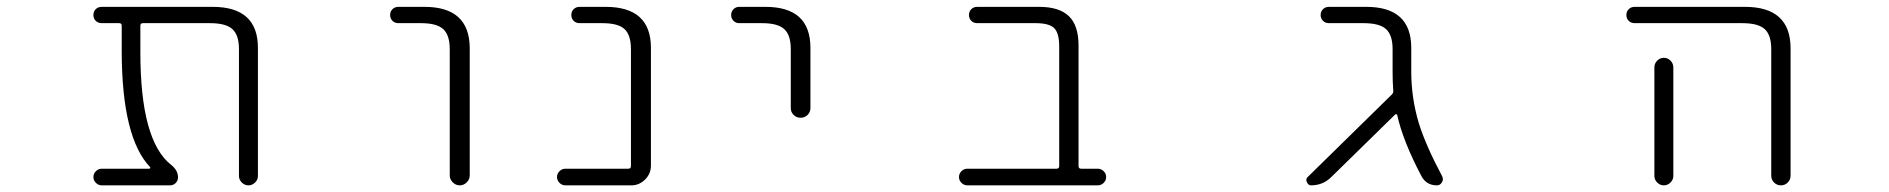

<svg xmlns="http://www.w3.org/2000/svg" viewBox="-20 -565 5540 563"><path d="M736.3 -48.8Q736.3 -38.1 728 -29.8Q719.7 -21.5 708.5 -21.5Q697.3 -21.5 689 -29.8Q680.7 -38.1 680.7 -48.8V-420.9Q680.7 -461.9 661.6 -479.5Q642.6 -497.1 595.7 -497.1H399.4Q391.6 -497.1 391.6 -490.2V-411.1Q391.6 -151.4 482.4 -81.1Q502 -65.4 502 -44.9Q502 -35.2 495.1 -28.3Q488.3 -21.5 478.5 -21.5H278.3Q268.6 -21.5 261.2 -28.8Q253.9 -36.1 253.9 -45.9Q253.9 -55.7 261.2 -63Q268.6 -70.3 278.3 -70.3H417Q419.9 -70.3 420.4 -72.3Q420.9 -74.2 419.9 -75.2Q337.9 -161.1 336.9 -411.1V-490.2Q336.9 -497.1 329.1 -497.1H278.3Q267.6 -497.1 260.7 -503.9Q253.9 -510.7 253.9 -521Q253.9 -531.2 260.7 -538.1Q267.6 -544.9 278.3 -544.9H603.5Q736.3 -544.9 736.3 -424.8Z M1148.4 -497.1Q1137.7 -497.1 1130.9 -503.9Q1124 -510.7 1124 -521Q1124 -531.2 1130.9 -538.1Q1137.7 -544.9 1148.4 -544.9H1224.6Q1356.4 -544.9 1357.4 -424.8V-50.8Q1357.4 -39.1 1348.6 -30.3Q1339.8 -21.5 1328.1 -21.5Q1316.4 -21.5 1307.6 -30.3Q1298.8 -39.1 1298.8 -50.8V-420.9Q1298.8 -461.9 1279.8 -479.5Q1260.7 -497.1 1214.8 -497.1Z M1830.1 -420.9Q1830.1 -461.9 1811.5 -479.5Q1793 -497.1 1746.1 -497.1H1679.7Q1668.9 -497.1 1662.1 -503.9Q1655.3 -510.7 1655.3 -521Q1655.3 -531.2 1662.1 -538.1Q1668.9 -544.9 1679.7 -544.9H1755.9Q1888.7 -544.9 1888.7 -424.8V-79.1Q1888.7 -55.7 1871.6 -38.6Q1854.5 -21.5 1831.1 -21.5H1637.7Q1627.9 -21.5 1620.6 -28.8Q1613.3 -36.1 1613.3 -45.9Q1613.3 -55.7 1620.6 -63Q1627.9 -70.3 1637.7 -70.3H1822.3Q1830.1 -70.3 1830.1 -78.1Z M2147.5 -497.1Q2137.7 -497.1 2130.9 -503.9Q2124 -510.7 2124 -521Q2124 -531.2 2130.9 -538.1Q2137.7 -544.9 2147.5 -544.9H2224.6Q2356.4 -544.9 2356.4 -424.8V-248Q2356.4 -236.3 2348.1 -228Q2339.8 -219.7 2327.6 -219.7Q2315.4 -219.7 2307.1 -228Q2298.8 -236.3 2298.8 -248V-420.9Q2298.8 -461.9 2279.8 -479.5Q2260.7 -497.1 2214.8 -497.1Z M3085.9 -428.7Q3085.9 -467.8 3071.3 -482.4Q3056.6 -497.1 3016.6 -497.1H2845.7Q2835 -497.1 2828.1 -503.9Q2821.3 -510.7 2821.3 -521Q2821.3 -531.2 2828.1 -538.1Q2835 -544.9 2845.7 -544.9H3027.3Q3085.9 -544.9 3114.3 -517.6Q3142.6 -490.2 3142.6 -431.6V-78.1Q3142.6 -70.3 3150.4 -70.3H3199.2Q3209 -70.3 3216.3 -63Q3223.6 -55.7 3223.6 -45.9Q3223.6 -36.1 3216.3 -28.8Q3209 -21.5 3199.2 -21.5H2816.4Q2806.6 -21.5 2799.3 -28.8Q2792 -36.1 2792 -45.9Q2792 -55.7 2799.3 -63Q2806.6 -70.3 2816.4 -70.3H3078.1Q3085.9 -70.3 3085.9 -78.1Z M4118.2 -355.5Q4118.2 -277.3 4140.6 -203.1Q4161.1 -137.7 4209 -47.9Q4210.9 -43 4210.9 -39.1Q4210.9 -34.2 4208 -30.3Q4203.1 -21.5 4193.4 -21.5Q4163.1 -21.5 4148.4 -47.9Q4093.8 -151.4 4077.1 -227.5Q4077.1 -229.5 4074.7 -230Q4072.3 -230.5 4071.3 -229.5L3883.8 -45.9Q3859.4 -21.5 3824.2 -21.5Q3816.4 -21.5 3812.5 -30.3Q3810.5 -34.2 3810.5 -37.1Q3810.5 -42 3814.5 -45.9L4061.5 -288.1Q4066.4 -293 4065.4 -300.8Q4063.5 -325.2 4063.5 -352.5V-420.9Q4063.5 -461.9 4044.4 -479.5Q4025.4 -497.1 3978.5 -497.1H3877Q3866.2 -497.1 3859.4 -503.9Q3852.5 -510.7 3852.5 -521Q3852.5 -531.2 3859.4 -538.1Q3866.2 -544.9 3877 -544.9H3986.3Q4118.2 -544.9 4118.2 -424.8Z M4773.4 -497.1Q4762.7 -497.1 4755.9 -503.9Q4749 -510.7 4749 -521Q4749 -531.2 4755.9 -538.1Q4762.7 -544.9 4773.4 -544.9H5096.7Q5229.5 -544.9 5230.5 -424.8V-49.8Q5230.5 -38.1 5222.2 -29.8Q5213.9 -21.5 5202.1 -21.5Q5190.4 -21.5 5182.1 -29.8Q5173.8 -38.1 5173.8 -49.8V-420.9Q5173.8 -461.9 5154.8 -479.5Q5135.7 -497.1 5088.9 -497.1ZM4886.7 -367.2V-72.3V-48.8Q4886.7 -38.1 4878.4 -29.8Q4870.1 -21.5 4858.9 -21.5Q4847.7 -21.5 4839.4 -29.8Q4831.1 -38.1 4831.1 -48.8V-72.3V-367.2Q4831.1 -378.9 4839.4 -387.2Q4847.7 -395.5 4858.9 -395.5Q4870.1 -395.5 4878.4 -387.2Q4886.7 -378.9 4886.7 -367.2Z"/></svg>

Font: Rounded Mgen+ 1mn light
Style: Regular
Weight: 200
Designer: [Source Han Sans]
Ryoko NISHIZUKA  (kana & ideographs); Paul D. Hunt (Latin, Greek & Cyrillic); Wenlong ZHANG  (bopomofo
Version: Version 1.059.20150602